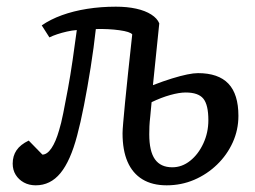

<svg xmlns="http://www.w3.org/2000/svg" viewBox="-20 -541 765 575"><path d="M105 -465Q131 -483 165.5 -495.5Q200 -508 241 -514.5Q282 -521 327 -521Q361 -521 388 -515Q415 -509 433 -497.5Q451 -486 457 -471L438 -286Q469 -298 495 -306Q521 -314 540.5 -318Q560 -322 573 -322Q634 -322 664 -290.5Q694 -259 694 -194Q694 -152 677 -114.5Q660 -77 630 -48Q600 -19 561.5 -2.5Q523 14 479 14Q436 14 406.5 -4Q377 -22 362 -56.5Q347 -91 347 -142Q347 -151 349 -174Q351 -197 354.5 -234Q358 -271 363.5 -322Q369 -373 376 -438Q370 -446 337.5 -450.5Q305 -455 267 -454Q261 -399 251.5 -339Q242 -279 231.5 -225.5Q221 -172 211 -135Q191 -59 161 -22.5Q131 14 87 14Q67 14 51.5 5.5Q36 -3 27 -17.5Q18 -32 18 -51Q18 -74 29.5 -91Q41 -108 66 -120L107 -78Q121 -78 134 -97Q147 -116 157 -151Q163 -170 169.5 -202.5Q176 -235 183.5 -275.5Q191 -316 197.5 -361Q204 -406 210 -451Q196 -450 180.5 -446.5Q165 -443 151.5 -438.5Q138 -434 128 -429ZM434 -235Q432 -210 430 -192.5Q428 -175 427.5 -163Q427 -151 427 -139Q427 -88 444 -64Q461 -40 496 -40Q525 -40 549.5 -59.5Q574 -79 589 -111.5Q604 -144 604 -181Q604 -227 589 -245.5Q574 -264 536 -264Q517 -264 490 -256.5Q463 -249 434 -235Z"/></svg>

Font: Literata
Style: Italic
Weight: 400
Italic angle: -2°
Designer: Latin by Veronika Burian and Jose Scaglione. Greek by Irene Vlachou. Cyrillic by Vera Evstafieva
Foundry: TypeTogether
Version: Version 3.103;gftools[0.9.29]